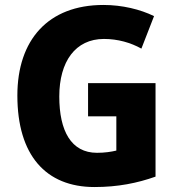

<svg xmlns="http://www.w3.org/2000/svg" viewBox="-20 -744 715 774"><path d="M335 -409V-275H449V-137C428 -132 402 -128 371 -128C267 -128 219 -216 219 -355C219 -496 284 -587 399 -587C455 -587 507 -572 550 -548L601 -679C546 -706 473 -724 397 -724C174 -724 50 -583 50 -359C50 -119 164 10 361 10C455 10 534 -6 607 -32V-409Z"/></svg>

Font: Noto Sans Gujarati UI SemiCondensed ExtraBold
Style: Regular
Weight: 800
Width: 4
Designer: Jelle Bosma - Monotype Design Team, Universal Thirst
Foundry: Monotype Imaging Inc.
Version: Version 2.106